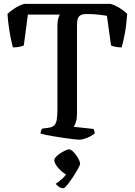

<svg xmlns="http://www.w3.org/2000/svg" viewBox="-20 -724 698 995"><path d="M389.8 0Q383 0 363.2 -2.4Q343.5 -4.8 317.3 -8.4Q291.2 -12.1 265 -16.4Q238.8 -20.6 218.4 -24.9Q198 -29.2 190 -32.2Q190 -39.5 193.2 -47.4Q196.5 -55.4 198.5 -57.6L228.7 -61.4Q250.1 -64.1 260.2 -73.5Q270.4 -82.8 274 -102.9Q277.6 -123 277.6 -157.8V-592.3Q277.6 -615 281.9 -628.4Q286.2 -641.9 290.2 -648.4H124.5L103.4 -488.5Q97.1 -484.9 81 -481.6Q65 -478.4 46.8 -478.4Q43 -491.6 37.2 -518.8Q31.5 -545.9 26.3 -580.7Q21.1 -615.5 18.9 -651.6Q32.7 -666 58 -682.1Q83.3 -698.2 106.9 -704H552.5Q576.8 -697 601.7 -681.4Q626.6 -665.7 639.1 -651.6Q635.1 -593.5 626.5 -548.2Q617.8 -502.9 610.3 -478.4Q593.1 -478.4 577.3 -481.6Q561.5 -484.9 555.4 -488.5L534.2 -641.9Q517.5 -645.1 489.5 -648.3Q461.5 -651.4 427.7 -651.2Q403.7 -651.2 393.3 -642.2Q383 -633.2 381 -619.6Q379 -606 379 -591.3V-133.1Q379 -108.8 373.3 -91.6Q367.6 -74.5 361.9 -66.9L463.9 -55.8Q465.9 -54.6 468.2 -47.4Q470.6 -40.3 470.6 -32.2Q456.1 -19.9 431.8 -9.9Q407.6 0 389.8 0ZM309.5 251.5Q295.9 251.5 284.7 243.6Q273.6 235.6 268.4 228.6Q284.9 218.7 303.5 201.5Q322.1 184.3 330.4 164.7L343.5 186.9Q333.7 186.9 319.5 178.5Q305.3 170 292.2 157.4Q279.1 144.8 270.2 130.8Q261.3 116.8 261.3 105.6Q261.3 98 270.2 88.6Q279.2 79.1 292.4 70.6Q305.5 62.1 318.3 56Q331 50 338.5 50Q346 50 355.5 58.5Q364.9 66.9 373.9 79.1Q382.8 91.3 389 104Q395.1 116.7 395.1 124.2Q395.1 131.1 383.9 151.3Q372.7 171.5 357.2 195Q341.7 218.4 328 235Q314.3 251.5 309.5 251.5Z"/></svg>

Font: Texturina Medium
Style: Regular
Weight: 500
Designer: Guillermo Torres Carreño
Foundry: Omnibus-Type
Version: Version 1.003